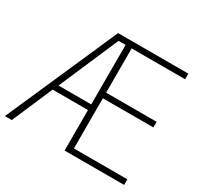

<svg xmlns="http://www.w3.org/2000/svg" viewBox="-154 -890 1094 1067"><g transform="rotate(30 393.0 -357.0)"><path d="M764 0V-36H421V-358H745V-394H421V-678H764V-714H313L-1 0H43L155 -260H382V0ZM172 -296 337 -678H382V-296Z"/></g></svg>

Font: Noto Sans Lao ExtraLight
Style: Regular
Weight: 200
Designer: Monotype Design Team
Foundry: Monotype Imaging Inc.
Version: Version 2.003